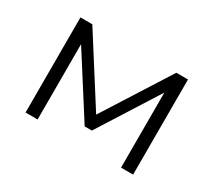

<svg xmlns="http://www.w3.org/2000/svg" viewBox="-99 -672 951 855"><g transform="rotate(30 376.5 -244.5)"><path d="M100 0V-489H161L377 -149L593 -489H653V0H591V-408H605L396 -78H359L148 -409H162V0Z"/></g></svg>

Font: Nunito Sans 10pt SemiExpanded Light
Style: Regular
Weight: 300
Width: 6
Designer: Vernon Adams
Foundry: Vernon Adams
Version: Version 3.101;gftools[0.9.27]